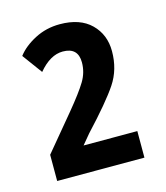

<svg xmlns="http://www.w3.org/2000/svg" viewBox="-76 -914 483 559"><g transform="rotate(-15 166.0 -634.5)"><path d="M292 -495H130L155 -525Q225 -600 253 -642Q281 -684 281 -739Q281 -789 248 -821.5Q215 -854 154 -854Q113 -854 78.5 -836Q44 -818 25 -793L69 -733Q104 -775 142 -775Q188 -775 188 -730Q188 -700 172 -673.5Q156 -647 118 -601L29 -494V-415H292Z"/></g></svg>

Font: Noto Sans UI Condensed
Style: Bold
Weight: 700
Width: 3
Designer: Monotype Design Team
Foundry: Monotype Imaging Inc.
Version: 1.001